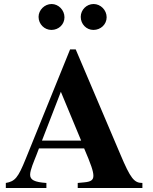

<svg xmlns="http://www.w3.org/2000/svg" viewBox="-20 -936 762 956"><path d="M511 -850C511 -886 481 -916 446 -916C411 -916 382 -887 382 -852C382 -816 410 -787 445 -787C482 -787 511 -815 511 -850ZM301 -850C301 -886 271 -916 237 -916C202 -916 172 -886 172 -852C172 -816 201 -787 236 -787C273 -787 301 -815 301 -850ZM689 0V-25C648 -25 630 -47 579 -168L357 -690H329L108 -145C70 -51 55 -33 9 -25V0H211V-25C152 -29 130 -40 130 -66C130 -90 149 -132 161 -163L174 -197H399C433 -118 445 -83 445 -61C445 -39 432 -31 399 -28L367 -25V0ZM384 -236H189L283 -479Z"/></svg>

Font: STIXGeneral
Style: Bold
Weight: 700
Designer: MicroPress Inc., with final additions and corrections provided by Coen Hoffman, Elsevier (retired)
Version: Version 1.1.0